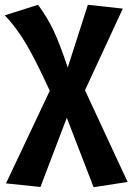

<svg xmlns="http://www.w3.org/2000/svg" viewBox="-38 -563 553 802"><path d="M317 -186 495 197 353 219 241 -71 131 218 -13 203 170 -184Q110 -314 70 -381.5Q30 -449 -18 -499L121 -543Q159 -491 184.5 -438Q210 -385 245 -281L329 -543L475 -527Z"/></svg>

Font: FiraGO SemiBold
Style: Regular
Weight: 600
Designer: bBox Type
Foundry: bBox Type GmbH
Version: Version 1.001;PS 001.001;hotconv 1.0.88;makeotf.lib2.5.64775